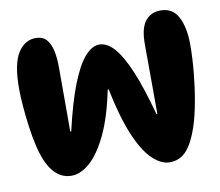

<svg xmlns="http://www.w3.org/2000/svg" viewBox="-72 -711 920 804"><g transform="rotate(-10 388.0 -308.5)"><path d="M19 -406Q19 -510 48 -556Q77 -602 124 -602Q154 -602 170 -583.5Q186 -565 192.5 -534Q199 -503 199 -465Q199 -429 199 -382Q199 -335 199 -285Q199 -235 199 -191H203Q231 -312 260.5 -386.5Q290 -461 320.5 -495Q351 -529 381 -529Q414 -529 444.5 -495Q475 -461 505.5 -388.5Q536 -316 567 -201H571Q571 -273 570.5 -353Q570 -433 570 -499Q570 -564 593.5 -594.5Q617 -625 659 -625Q710 -625 733.5 -580.5Q757 -536 757 -461Q757 -406 751 -343.5Q745 -281 734.5 -223Q724 -165 710 -122Q689 -58 660.5 -25Q632 8 587 8Q551 8 514 -27.5Q477 -63 445 -139Q413 -215 388 -337H384Q360 -221 325 -148.5Q290 -76 250.5 -42Q211 -8 173 -8Q128 -8 96.5 -45Q65 -82 47 -159Q38 -198 32 -242.5Q26 -287 22.5 -330Q19 -373 19 -406Z"/></g></svg>

Font: DynaPuff Medium
Style: Regular
Weight: 500
Version: Version 2.000